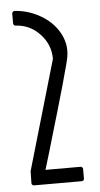

<svg xmlns="http://www.w3.org/2000/svg" viewBox="-52 -751 405 779"><g transform="rotate(-5 150.5 -362.0)"><path d="M27.3 -668Q27.3 -681.6 27.3 -708Q27.3 -711.9 30.3 -714.8Q32.2 -717.8 37.1 -717.8Q90.8 -714.8 139.6 -687.5Q188.5 -660.2 214.8 -616.2Q228.5 -593.8 234.4 -566.4Q239.3 -540 234.4 -511.7Q232.4 -502.9 228.5 -486.3Q223.6 -469.7 217.8 -447.3Q207 -405.3 190.4 -349.6Q174.8 -293.9 158.2 -239.3Q141.6 -182.6 127.9 -135.7Q113.3 -87.9 106.4 -64.5Q154.3 -64.5 249 -64.5Q252.9 -64.5 255.9 -61.5Q258.8 -59.6 258.8 -54.7Q258.8 -42 258.8 -15.6Q258.8 -10.7 255.9 -8.8Q252.9 -5.9 249 -5.9Q184.6 -5.9 54.7 -5.9Q50.8 -5.9 47.9 -8.8Q44.9 -10.7 44.9 -15.6Q44.9 -31.2 45.9 -64.5Q88.9 -212.9 175.8 -510.7Q175.8 -569.3 134.8 -612.3Q94.7 -655.3 36.1 -658.2Q32.2 -658.2 30.3 -661.1Q27.3 -664.1 27.3 -668Z"/></g></svg>

Font: Citrica
Style: Regular
Weight: 400
Designer: Mario Otalvaro
Version: Version 1.0